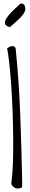

<svg xmlns="http://www.w3.org/2000/svg" viewBox="-20 -1120 178 1121"><path d="M45.9 -49.8Q52.7 -94.7 55.2 -162.1Q57.6 -229.5 57.1 -305.7Q56.6 -381.8 53.7 -462.9Q50.8 -543.9 45.9 -616.7Q41 -689.5 34.7 -747.1Q28.3 -804.7 21.5 -837.9Q30.3 -843.8 36.6 -847.2Q43 -850.6 51.8 -850.6Q58.6 -850.6 63.5 -848.1Q68.4 -845.7 71.3 -837.9Q90.8 -646.5 98.1 -452.1Q105.5 -257.8 109.4 -65.4Q109.4 -56.6 109.4 -41.5Q109.4 -26.4 108.4 -25.4Q94.7 -18.6 84 -19Q73.2 -19.5 64.5 -24.9Q55.7 -30.3 50.8 -37.1Q45.9 -43.9 45.9 -49.8ZM38.1 -961.9Q11.7 -967.8 9.3 -982.4Q6.8 -997.1 19.5 -1016.1Q32.2 -1035.2 54.7 -1057.1Q77.1 -1079.1 99.6 -1099.6Q116.2 -1099.6 122.1 -1090.8Q127.9 -1082 127.9 -1070.3V-1063.5Q126 -1051.8 116.2 -1038.1Q106.4 -1024.4 92.8 -1010.7Q79.1 -997.1 64 -984.4Q48.8 -971.7 38.1 -961.9Z"/></svg>

Font: Shadows Into Light
Style: Regular
Weight: 400
Designer: Kimberly Geswein
Foundry: Kimberly Geswein
Version: Version 001.000